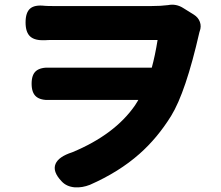

<svg xmlns="http://www.w3.org/2000/svg" viewBox="-20 -763 949 826"><path d="M302 43Q266 40 245 17Q205 -25 219 -58Q232 -89 291 -108Q474 -184 561 -310Q564 -316 571 -326Q574 -331 575 -333H221Q208 -333 195 -333Q155 -331 135.5 -347.5Q116 -364 116 -403Q116 -442 135.5 -458Q155 -474 196 -472Q206 -472 216 -472H633Q647 -523 658 -591H433H209Q185 -591 173 -590Q130 -588 110 -606Q90 -624 90 -666.5Q90 -709 109.5 -726Q129 -743 172 -738Q184 -737 208 -737H632Q672 -737 703 -741Q738 -748 769 -728L814 -700Q833 -688 840 -668.5Q847 -649 839 -628Q838 -627 838 -625Q779 -366 716 -264Q657 -169 580 -101Q492 -23 367 32Q334 45 302 43Z"/></svg>

Font: GenSenRounded TW H
Style: Regular
Weight: 900
Version: Version 1.501;PS 1;hotconv 16.6.51;makeotf.lib2.5.65220